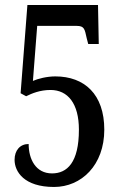

<svg xmlns="http://www.w3.org/2000/svg" viewBox="-20 -734 486 764"><path d="M195 10C304 10 395 -77 395 -218C395 -359 316 -430 200 -430C167 -430 131 -421 111 -412L128 -631H285C316 -631 317 -618 325 -582L331 -559H373L370 -714H89L62 -363L84 -351C106 -362 139 -376 181 -376C250 -376 294 -322 294 -218C294 -87 247 -44 187 -44C122 -44 94 -101 94 -161C60 -161 38 -136 38 -98C38 -51 76 10 195 10Z"/></svg>

Font: Noto Serif Bengali ExtraCondensed Medium
Style: Regular
Weight: 500
Width: 2
Designer: Juan Bruce, Universal Thirst, Indian Type Foundry and the Monotype Design Team.
Foundry: Monotype Imaging Inc.
Version: Version 2.003